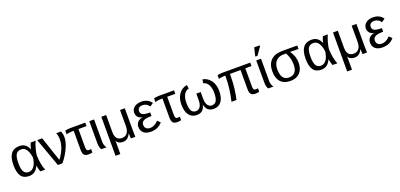

<svg xmlns="http://www.w3.org/2000/svg" viewBox="24 -1946 6947 3331"><g transform="rotate(-20 3497.0 -280.5)"><path d="M412 -116Q381 -49 338.5 -19.5Q296 10 236 10Q136 10 89 -57Q42 -124 42 -262Q42 -401 94.5 -469.5Q147 -538 250 -538Q313 -538 356 -506Q399 -474 421 -414H422Q432 -472 458 -528H549Q525 -477 504 -402Q484 -327 480 -279Q481 -240 485.5 -201Q490 -162 496.5 -125.5Q503 -89 512.5 -57Q522 -25 534 0H445Q439 -15 434 -32Q429 -49 425 -65Q421 -81 418 -94.5Q415 -108 414 -116ZM134 -265Q134 -156 162 -107Q190 -58 254 -58Q314 -58 354 -114Q394 -170 406 -267Q377 -473 260 -473Q193 -473 163.5 -424.5Q134 -376 134 -265Z M1040 -413Q1040 -328 989 -217Q939 -105 851 0H768L578 -528H670L822 -75Q952 -244 952 -409Q952 -475 928 -528H1015Q1040 -482 1040 -413Z M1215 -464Q1199 -464 1181.5 -462.5Q1164 -461 1144 -459Q1124 -457 1111.5 -453.5Q1099 -450 1092 -446V-514Q1104 -520 1130 -524Q1156 -528 1182 -528H1465V-464H1316V-130Q1316 -93 1326.5 -76Q1337 -59 1362 -59L1404 -63V0Q1368 10 1334 10Q1277 10 1252.5 -17.5Q1228 -45 1228 -111V-464Z M1570 0Q1556 -16 1548 -49Q1540 -82 1540 -115V-528H1628V-111Q1628 -79 1638.5 -49.5Q1649 -20 1667 0Z M2116 0Q2114 -6 2113 -40Q2112 -57 2112 -70Q2112 -83 2111 -93H2109Q2080 -35 2047.5 -12.5Q2015 10 1966 10Q1883 10 1851 -50H1849Q1850 -39 1850.5 -24.5Q1851 -10 1851 10V192H1762V-528H1851V-214Q1851 -59 1976 -59Q2037 -59 2072 -103.5Q2107 -148 2107 -227V-528H2195V-114Q2195 -21 2198 0Z M2494 -56Q2536 -56 2577 -77.5Q2618 -99 2646 -134L2698 -85Q2659 -37 2605.5 -13.5Q2552 10 2488 10Q2398 10 2351.5 -30.5Q2305 -71 2305 -144Q2305 -171 2314.5 -194Q2324 -217 2341.5 -234Q2359 -251 2382.5 -261.5Q2406 -272 2434 -275V-276Q2382 -282 2351.5 -315.5Q2321 -349 2321 -397Q2321 -428 2334 -454Q2347 -480 2370.5 -499Q2394 -518 2427 -528Q2460 -538 2501 -538Q2623 -538 2685 -448L2622 -405Q2577 -473 2501 -473Q2456 -473 2433 -452Q2410 -431 2410 -395Q2410 -373 2419 -356.5Q2428 -340 2448 -329.5Q2468 -319 2501.5 -314Q2535 -309 2585 -309V-243Q2509 -243 2473 -233Q2436 -224 2416 -203Q2396 -182 2396 -146Q2396 -103 2422.5 -79.5Q2449 -56 2494 -56Z M2854 -464Q2838 -464 2820.5 -462.5Q2803 -461 2783 -459Q2763 -457 2750.5 -453.5Q2738 -450 2731 -446V-514Q2743 -520 2769 -524Q2795 -528 2821 -528H3104V-464H2955V-130Q2955 -93 2965.5 -76Q2976 -59 3001 -59L3043 -63V0Q3007 10 2973 10Q2916 10 2891.5 -17.5Q2867 -45 2867 -111V-464Z M3529 -219Q3529 -143 3556.5 -100.5Q3584 -58 3635 -58Q3690 -58 3717.5 -103Q3745 -148 3745 -250Q3745 -341 3713 -399Q3681 -457 3621 -471L3633 -539Q3680 -531 3718 -506Q3756 -481 3782.5 -443.5Q3809 -406 3823.5 -357Q3838 -308 3838 -252Q3838 -126 3788 -58Q3738 10 3644 10Q3581 10 3543.5 -21Q3506 -52 3489 -121H3487Q3471 -52 3433 -21Q3395 10 3332 10Q3239 10 3189 -58Q3139 -126 3139 -252Q3139 -368 3194 -445Q3249 -522 3344 -539L3355 -471Q3297 -458 3264 -401Q3231 -344 3231 -250Q3231 -148 3257.5 -103Q3284 -58 3341 -58Q3390 -58 3419 -100.5Q3448 -143 3448 -219V-342H3529Z M4415 10Q4358 10 4333.5 -17.5Q4309 -45 4309 -111V-464H4113V-429Q4113 -372 4110 -316Q4107 -260 4100 -202Q4093 -145 4084.5 -95Q4076 -45 4065 0H3973Q3998 -100 4012 -214Q4027 -326 4027 -425V-464Q4010 -464 3992.5 -462.5Q3975 -461 3955 -459Q3918 -455 3904 -446V-514Q3915 -520 3941.5 -524Q3968 -528 3993 -528H4511V-464H4397V-130Q4397 -93 4407 -76Q4417 -59 4443 -59L4485 -63V0Q4449 10 4415 10Z M4652 0Q4638 -16 4630 -49Q4622 -82 4622 -115V-528H4710V-111Q4710 -79 4720.5 -49.5Q4731 -20 4749 0ZM4632 -595V-611L4666 -753H4767V-735L4669 -595Z M5300 -240Q5300 -122 5236.5 -56Q5173 10 5061 10Q4943 10 4881 -58Q4819 -126 4819 -256Q4819 -386 4891.5 -457Q4964 -528 5101 -528H5379V-464H5298L5226 -467V-465Q5266 -405 5283 -351.5Q5300 -298 5300 -240ZM5208 -238Q5208 -363 5148 -464H5104Q5013 -464 4962.5 -410Q4912 -356 4912 -257Q4912 -55 5057 -55Q5132 -55 5170 -101.5Q5208 -148 5208 -238Z M5806 -116Q5775 -49 5732.5 -19.5Q5690 10 5630 10Q5530 10 5483 -57Q5436 -124 5436 -262Q5436 -401 5488.5 -469.5Q5541 -538 5644 -538Q5707 -538 5750 -506Q5793 -474 5815 -414H5816Q5826 -472 5852 -528H5943Q5919 -477 5898 -402Q5878 -327 5874 -279Q5875 -240 5879.5 -201Q5884 -162 5890.5 -125.5Q5897 -89 5906.5 -57Q5916 -25 5928 0H5839Q5833 -15 5828 -32Q5823 -49 5819 -65Q5815 -81 5812 -94.5Q5809 -108 5808 -116ZM5528 -265Q5528 -156 5556 -107Q5584 -58 5648 -58Q5708 -58 5748 -114Q5788 -170 5800 -267Q5771 -473 5654 -473Q5587 -473 5557.5 -424.5Q5528 -376 5528 -265Z M6393 0Q6391 -6 6390 -40Q6389 -57 6389 -70Q6389 -83 6388 -93H6386Q6357 -35 6324.5 -12.5Q6292 10 6243 10Q6160 10 6128 -50H6126Q6127 -39 6127.5 -24.5Q6128 -10 6128 10V192H6039V-528H6128V-214Q6128 -59 6253 -59Q6314 -59 6349 -103.5Q6384 -148 6384 -227V-528H6472V-114Q6472 -21 6475 0Z M6771 -56Q6813 -56 6854 -77.5Q6895 -99 6923 -134L6975 -85Q6936 -37 6882.5 -13.5Q6829 10 6765 10Q6675 10 6628.5 -30.5Q6582 -71 6582 -144Q6582 -171 6591.5 -194Q6601 -217 6618.5 -234Q6636 -251 6659.5 -261.5Q6683 -272 6711 -275V-276Q6659 -282 6628.5 -315.5Q6598 -349 6598 -397Q6598 -428 6611 -454Q6624 -480 6647.5 -499Q6671 -518 6704 -528Q6737 -538 6778 -538Q6900 -538 6962 -448L6899 -405Q6854 -473 6778 -473Q6733 -473 6710 -452Q6687 -431 6687 -395Q6687 -373 6696 -356.5Q6705 -340 6725 -329.5Q6745 -319 6778.5 -314Q6812 -309 6862 -309V-243Q6786 -243 6750 -233Q6713 -224 6693 -203Q6673 -182 6673 -146Q6673 -103 6699.5 -79.5Q6726 -56 6771 -56Z"/></g></svg>

Font: Libra Sans
Style: Regular
Weight: 400
Foundry: Context Ltd
Version: Version 1.000; ttfautohint (v1.3)